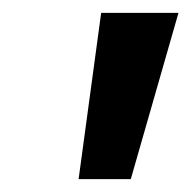

<svg xmlns="http://www.w3.org/2000/svg" viewBox="-20 -734 297 298"><path d="M102 -456H183L257 -714H137Z"/></svg>

Font: Noto Sans SemiBold
Style: Italic
Weight: 600
Italic angle: -12°
Designer: Monotype Design Team
Foundry: Monotype Imaging Inc.
Version: Version 2.013